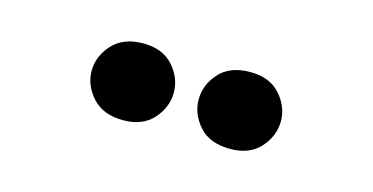

<svg xmlns="http://www.w3.org/2000/svg" viewBox="-32 -732 651 335"><g transform="rotate(15 293.0 -564.5)"><path d="M197.3 -495.1Q161.1 -495.1 141.6 -516.6Q122.1 -538.1 122.1 -564.5Q122.1 -590.8 141.6 -612.3Q161.1 -633.8 197.3 -633.8Q232.4 -633.8 251.5 -612.3Q270.5 -590.8 270.5 -564.5Q270.5 -538.1 251.5 -516.6Q232.4 -495.1 197.3 -495.1ZM390.6 -495.1Q353.5 -495.1 334.5 -516.6Q315.4 -538.1 315.4 -564.5Q315.4 -590.8 334.5 -612.3Q353.5 -633.8 390.6 -633.8Q425.8 -633.8 444.8 -612.3Q463.9 -590.8 463.9 -564.5Q463.9 -538.1 444.8 -516.6Q425.8 -495.1 390.6 -495.1Z"/></g></svg>

Font: Crimson Pro ExtraBold
Style: Regular
Weight: 800
Designer: Jacques Le Bailly
Foundry: Baron von Fonthausen
Version: Version 1.003